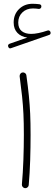

<svg xmlns="http://www.w3.org/2000/svg" viewBox="-20 -965 284 1002"><path d="M22.9 -721.2Q19 -731.9 30.3 -736.8L122.6 -769Q90.8 -772.9 71 -793.2Q51.3 -813.5 51.3 -847.7Q51.3 -890.1 79.3 -917.7Q107.4 -945.3 150.4 -945.3Q157.7 -945.3 168.2 -944.6Q178.7 -943.8 185.5 -942.9Q196.8 -940.9 195.8 -930.2Q195.8 -925.3 191.7 -921.6Q187.5 -918 182.1 -918.5Q177.2 -919.4 167.7 -920.2Q158.2 -920.9 151.9 -920.9Q118.2 -920.9 96.7 -900.1Q75.2 -879.4 75.2 -847.2Q75.2 -817.4 93.3 -802.7Q111.3 -788.1 142.6 -788.1Q176.3 -788.1 228.5 -805.7Q233.9 -807.6 238 -804.7Q242.2 -801.8 243.7 -797.4Q246.1 -785.6 236.3 -782.7L38.6 -713.9Q27.3 -709 22.9 -721.2ZM82.5 -566.9Q82 -574.2 86.4 -580.3Q90.8 -586.4 98.1 -586.9Q105 -587.9 111.1 -583.3Q117.2 -578.6 117.7 -571.8Q126 -512.2 130.6 -465.6Q135.3 -418.9 137.5 -371.3Q139.6 -323.7 139.6 -260.3Q139.6 -198.2 137.5 -129.2Q135.3 -60.1 129.9 1Q129.4 7.8 123.5 12.7Q117.7 17.6 110.4 17.1Q103.5 16.1 98.6 10.7Q93.8 5.4 94.2 -2Q99.6 -62 102.1 -131.1Q104.5 -200.2 104.5 -261.7Q104.5 -323.7 102.3 -370.1Q100.1 -416.5 95.2 -462.2Q90.3 -507.8 82.5 -566.9Z"/></svg>

Font: Mikhak ExtraLight
Style: Regular
Weight: 200
Designer: Amin Abedi
Version: Version 3.3